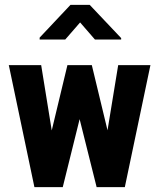

<svg xmlns="http://www.w3.org/2000/svg" viewBox="-20 -770 656 790"><path d="M358.4 -499.5 422.4 -233.9 465.8 -499 466.3 -502H468.8H595.2H599.1L598.1 -498L494.1 -2.4L493.7 0H491.2H380.4H377.4L377 -2.4L307.6 -279.8L238.8 -2.4L238.3 0H235.4H124H121.6L121.1 -2.4L17.1 -498L16.1 -502H20H146.5H149.4L149.9 -499L192.9 -233.4L256.8 -499.5L257.3 -502H260.3H355H357.9ZM478.5 -613.3V-607.4H370.6L309.6 -677.7L248.5 -607.4H143.1V-615.2L270 -750H349.1Z"/></svg>

Font: MAUL Condensed Bold
Style: Condensed Bold
Weight: 700
Designer: MAUL
Version: Version 1.0; 2020; ttfautohint (v1.8.3)